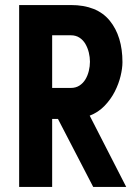

<svg xmlns="http://www.w3.org/2000/svg" viewBox="-20 -742 549 762"><path d="M210 -270H187V0H56V-722H261Q365 -722 415.5 -660Q466 -598 466 -495Q466 -471 458.5 -440Q451 -409 435.5 -378.5Q420 -348 395 -322Q370 -296 336 -283L481 0H350ZM187 -393H261Q281 -393 295.5 -402.5Q310 -412 319 -427Q328 -442 332.5 -460.5Q337 -479 337 -497Q337 -515 332.5 -533.5Q328 -552 319 -567.5Q310 -583 295.5 -592.5Q281 -602 261 -602H187Z"/></svg>

Font: PostBus
Style: Regular
Weight: 400
Designer: Peter Wiegel
Version: Version 1.001